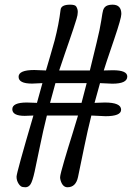

<svg xmlns="http://www.w3.org/2000/svg" viewBox="-20 -685 595 822"><path d="M431.6 -187.5 371.1 -190.4Q354.5 -124 341.3 -59.1Q328.1 5.9 314 72.8Q304.7 116.7 269 116.7Q248 116.7 239.3 86.9Q237.3 79.6 237.3 74Q237.3 68.4 242.2 49.3Q247.1 30.3 254.9 3.7Q262.7 -22.9 272 -53.5Q281.2 -84 290 -111.3Q309.1 -174.3 314 -190.4H180.7Q164.1 -123.5 150.9 -58.3Q137.7 6.8 128.4 49.1Q119.1 91.3 110.6 104Q102.1 116.7 88.6 116.7Q75.2 116.7 69.3 112.3Q63.5 107.9 59.6 101.6Q50.8 87.9 50.8 71.5Q50.8 55.2 123 -190.4L85.9 -189Q32.7 -189 32.7 -217.5Q32.7 -246.1 95.2 -246.1Q95.2 -246.1 138.2 -244.6L161.6 -329.1L117.2 -327.1Q59.6 -327.1 59.6 -356.2Q59.6 -385.3 127 -385.3L176.8 -383.3Q186 -415.5 195.6 -447.5Q205.1 -479.5 213.9 -511.7Q231.9 -581.1 239.3 -642.6Q241.2 -665 280.3 -665Q301.3 -665 306.2 -657.2Q313 -646.5 313 -633.8Q313 -621.1 307.6 -603.8Q302.2 -586.4 294.2 -561.8Q286.1 -537.1 276.1 -508.5Q266.1 -480 257.3 -454.1Q235.4 -390.6 233.4 -383.3H364.7Q378.9 -442.4 393.6 -502Q408.2 -561.5 413.6 -597.4Q418.9 -633.3 421.4 -641.1Q423.8 -648.9 428.7 -654.3Q438.5 -665 461.9 -665Q499.5 -665 499.5 -625Q499.5 -607.4 469.2 -518.1Q427.7 -396.5 424.3 -383.3L463.4 -384.3Q524.9 -384.3 524.9 -357.4Q524.9 -326.7 460.9 -326.7L408.2 -329.1L384.8 -244.6L428.7 -246.1Q498.5 -246.1 498.5 -215.3Q498.5 -187.5 431.6 -187.5ZM217.3 -329.1 194.3 -244.6H329.1L351.1 -329.1Z"/></svg>

Font: RadleyRegular
Style: Regular
Weight: 400
Designer: vernon adams
Foundry: vernon adams
Version: Version 1.000;PS 001.001;hotconv 1.0.56